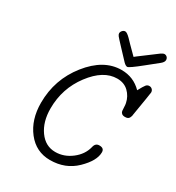

<svg xmlns="http://www.w3.org/2000/svg" viewBox="-194 -931 969 1057"><g transform="rotate(30 291.0 -402.5)"><path d="M85 -241Q85 -389 176 -504Q267 -619 380 -619Q456 -619 509 -565Q528 -600 536 -609.5Q544 -619 556 -619Q567 -619 574.5 -611.5Q582 -604 582 -593Q582 -587 557 -438Q557 -437 556.5 -433.5Q556 -430 555.5 -428.5Q555 -427 553.5 -423Q552 -419 551 -417Q550 -415 547.5 -412Q545 -409 542 -407.5Q539 -406 534.5 -405Q530 -404 525 -404H524Q510 -404 503 -410.5Q496 -417 495 -425Q494 -433 493.5 -448.5Q493 -464 491 -473Q483 -512 455 -539Q427 -566 383 -566Q296 -566 221 -466.5Q146 -367 146 -240Q146 -156 185.5 -100.5Q225 -45 288 -45Q343 -45 390 -81Q437 -117 450 -169Q456 -198 481 -198H482Q512 -198 512 -172Q512 -118 447 -55Q382 8 285 8Q196 8 140.5 -63Q85 -134 85 -241ZM266 -788Q267 -798 274.5 -805.5Q282 -813 291 -813Q302 -813 324 -791Q330 -785 348 -766Q378 -736 400 -714Q405 -718 412.5 -724Q420 -730 450 -752Q480 -774 518 -803Q533 -813 540 -813Q550 -813 557 -806Q564 -799 564 -788Q564 -775 547 -761Q518 -738 476 -704Q408 -649 397 -649Q387 -649 373 -663Q346 -692 311 -729Q279 -763 272.5 -771.5Q266 -780 266 -788Z"/></g></svg>

Font: CMU Typewriter Text
Style: LightOblique
Weight: 200
Italic angle: -9.46001°
Version: Version 0.7.0